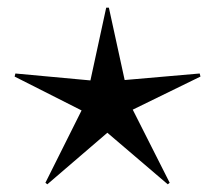

<svg xmlns="http://www.w3.org/2000/svg" viewBox="-20 -478 559 499"><path d="M416 1 421 -3 325 -193 501 -279 499 -287 304 -270 263 -458H256L215 -269L20 -287L18 -279L192 -191L98 -3L103 1L259 -133Z"/></svg>

Font: Noto Sans Arabic UI Cn XLt
Style: Regular
Weight: 200
Width: 3
Designer: Monotype Design Team, Nadine Chahine and Nizar Qandah
Foundry: Monotype Imaging Inc.
Version: Version 2.010